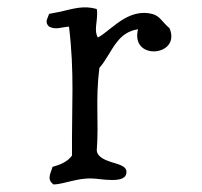

<svg xmlns="http://www.w3.org/2000/svg" viewBox="-20 -485 540 512"><path d="M432 -410C413 -425 407 -443 385 -448C357 -455 332 -447 311 -435C282 -418 259 -394 241 -385C230 -403 240 -426 239 -454C239 -456 238 -459 238 -461C203 -471 176 -462 142 -454C132 -452 122 -450 111 -448C107 -435 98 -426 111 -414C130 -405 139 -412 164 -414C179 -289 171 -206 172 -70C160 -54 142 -46 120 -40C116 -24 103 -7 123 7C151 6 187 -11 226 -9C236 -9 259 -5 279 -5C300 -5 319 -9 317 -29C316 -42 296 -47 276 -53C258 -59 240 -67 238 -83C244 -163 234 -216 245 -304C263 -324 275 -352 292 -373C305 -390 322 -403 348 -407C338 -366 364 -348 390 -348C419 -348 449 -370 432 -410Z"/></svg>

Font: Yuji Syuku Std R
Style: Regular
Weight: 400
Designer: Kataoka Yuji
Foundry: Kinuta Font Factory
Version: Version 3.000;hotconv 1.0.111;makeotfexe 2.5.65597